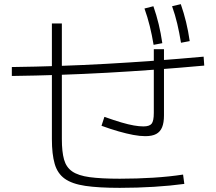

<svg xmlns="http://www.w3.org/2000/svg" viewBox="-20 -875 1040 925"><path d="M557 30Q455 30 391 20.5Q327 11 292 -14Q257 -39 243.5 -85.5Q230 -132 230 -205V-762H278V-205Q278 -144 288.5 -106.5Q299 -69 328 -49Q357 -29 412 -21.5Q467 -14 557 -14Q640 -14 719 -19Q798 -24 862 -34L868 11Q802 20 721.5 25Q641 30 557 30ZM680 -219Q654 -219 622 -225Q590 -231 551.5 -242Q513 -253 469 -269L483 -312Q531 -295 565 -285Q599 -275 625 -270.5Q651 -266 671 -266Q700 -266 710.5 -279Q721 -292 721 -331V-562V-638H770V-562V-319Q770 -284 761 -262Q752 -240 732.5 -229.5Q713 -219 680 -219ZM720 -659Q712 -707 701.5 -749.5Q691 -792 676 -834L719 -845Q734 -802 744.5 -758.5Q755 -715 762 -667ZM852 -669Q844 -718 834 -760.5Q824 -803 809 -845L851 -855Q866 -812 876.5 -768.5Q887 -725 894 -677ZM37 -552Q266 -555 492 -567.5Q718 -580 961 -602L964 -559Q722 -537 495 -524.5Q268 -512 37 -509Z"/></svg>

Font: M PLUS 2 Thin Light
Style: Regular
Weight: 300
Version: Version 1.001